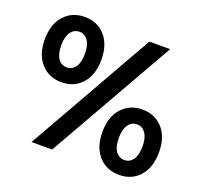

<svg xmlns="http://www.w3.org/2000/svg" viewBox="-123 -849 1059 998"><g transform="rotate(20 407.0 -350.5)"><path d="M184 -345Q114 -345 70.5 -393.5Q27 -442 27 -526Q27 -609 70.5 -657.5Q114 -706 184 -706Q254 -706 297 -657.5Q340 -609 340 -526Q340 -442 297 -393.5Q254 -345 184 -345ZM184 -427Q213 -427 231 -452Q249 -477 249 -526Q249 -573 231 -598.5Q213 -624 184 -624Q154 -624 136 -598.5Q118 -573 118 -526Q118 -477 136 -452Q154 -427 184 -427ZM145 0 542 -700H657L259 0ZM630 5Q560 5 516.5 -43.5Q473 -92 473 -176Q473 -259 516.5 -307.5Q560 -356 630 -356Q700 -356 743 -307.5Q786 -259 786 -176Q786 -92 743 -43.5Q700 5 630 5ZM630 -77Q659 -77 677 -102Q695 -127 695 -176Q695 -223 677 -248.5Q659 -274 630 -274Q600 -274 582 -248.5Q564 -223 564 -176Q564 -127 582 -102Q600 -77 630 -77Z"/></g></svg>

Font: Red Hat Text
Style: Bold
Weight: 700
Designer: Pentagram, MCKL
Foundry: MCKL
Version: Version 1.030